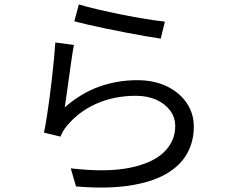

<svg xmlns="http://www.w3.org/2000/svg" viewBox="-20 -804 1040 864"><path d="M334.8 -784.1Q367.3 -773.9 418.9 -761.9Q470.4 -749.9 527.7 -738.3Q584.9 -726.7 637 -718.4Q689.1 -710.1 722.1 -706.7L703.2 -630.3Q674.6 -634.3 634.2 -641.3Q593.7 -648.4 547.6 -657.3Q501.6 -666.2 456.7 -675.4Q411.9 -684.6 374.9 -693.3Q337.9 -702 314.5 -708ZM312.7 -601.7Q307.7 -576.4 302.2 -538.5Q296.7 -500.7 291.1 -459.7Q285.5 -418.7 280.3 -381.9Q275 -345 271.2 -320.8Q343.5 -384.1 425.4 -413.7Q507.3 -443.2 597 -443.2Q673.9 -443.2 731.1 -415.4Q788.3 -387.7 820.3 -340.2Q852.2 -292.7 852.2 -233.7Q852.2 -167.2 821.6 -112.5Q791 -57.8 726.6 -20.9Q662.2 16 561.9 31.3Q461.6 46.6 322.2 35L298.4 -46.5Q456.6 -28 560.6 -48.3Q664.7 -68.7 716.6 -118.2Q768.5 -167.8 768.5 -236.1Q768.5 -276.1 745.4 -306.9Q722.3 -337.8 682.5 -355.4Q642.7 -372.9 591.8 -372.9Q493.8 -372.9 414.2 -337.6Q334.7 -302.3 282.1 -238.9Q270.8 -225.8 263.9 -213.5Q257.1 -201.2 252.1 -189.1L177.8 -207.3Q183.8 -234.6 190.1 -274.1Q196.4 -313.6 202.4 -359.2Q208.4 -404.8 213.7 -451Q219 -497.2 223 -539.6Q227 -581.9 229 -612.8Z"/></svg>

Font: Noto Sans HK Thin
Style: Regular
Weight: 100
Designer: Ryoko NISHIZUKA 西塚涼子 (kana, bopomofo & ideographs); Paul D. Hunt (Latin, Greek & Cyrillic); Sandoll Communications 산돌커뮤니
Foundry: Adobe
Version: Version 2.004-H2;hotconv 1.0.118;makeotfexe 2.5.65603